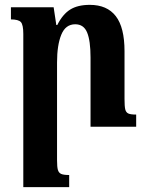

<svg xmlns="http://www.w3.org/2000/svg" viewBox="-20 -522 605 791"><path d="M541 0H353V-285Q353 -354 339 -388Q325 -422 290 -422Q250 -422 232.5 -379Q215 -336 215 -265V138Q215 166 218.5 178Q222 190 232 194.5Q242 199 265 199V249H76V-382Q76 -420 66 -431Q56 -442 25 -442V-492H201L212 -419H216Q238 -463 269 -482.5Q300 -502 350 -502Q421 -502 457 -455.5Q493 -409 493 -311V-114Q493 -84 496 -71.5Q499 -59 508.5 -54.5Q518 -50 541 -50Z"/></svg>

Font: Noto Serif Armenian SmBd Narrow
Style: Regular
Weight: 600
Width: 4
Designer: Monotype Design team
Foundry: Monotype Imaging Inc.
Version: Version 1.000